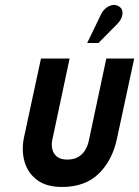

<svg xmlns="http://www.w3.org/2000/svg" viewBox="-20 -734 554 764"><path d="M446 -185 514 -501H403L334 -177Q330 -155 319 -137Q308 -119 290.5 -109Q273 -99 248 -99Q222 -99 207.5 -110Q193 -121 188.5 -139Q184 -157 188 -177L257 -501H143L75 -185Q65 -134 78 -89.5Q91 -45 128 -17.5Q165 10 227 10Q319 10 373.5 -43.5Q428 -97 446 -185ZM446 -638Q458 -650 463.5 -663.5Q469 -677 467 -689Q465 -701 454 -708Q440 -717 425.5 -713.5Q411 -710 400 -700.5Q389 -691 383 -679L327 -563H372Z"/></svg>

Font: Advent Pro
Style: Bold Italic
Weight: 700
Italic angle: -12°
Designer: VivaRado, Andreas Kalpakidis
Foundry: VivaRado, Andreas Kalpakidis
Version: Version 3.000